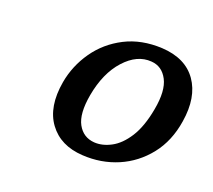

<svg xmlns="http://www.w3.org/2000/svg" viewBox="-81 -818 688 621"><g transform="rotate(20 263.5 -508.0)"><path d="M380 -714.5Q462 -710 499.8 -656Q537.5 -602 523.5 -515Q512.5 -444 473.5 -394.8Q434.5 -345.5 377.8 -321.2Q321 -297 256 -301Q178.5 -305.5 139.5 -358.8Q100.5 -412 116 -501.5Q126.5 -561 161.5 -611Q196.5 -661 252.2 -689.5Q308 -718 380 -714.5ZM277 -353Q305.5 -351 335.2 -366.8Q365 -382.5 389 -420Q413 -457.5 424.5 -520.5Q437 -588 418.2 -623.8Q399.5 -659.5 362.5 -662Q312.5 -666 270 -619.2Q227.5 -572.5 213 -492Q201 -424.5 219.8 -390.2Q238.5 -356 277 -353Z"/></g></svg>

Font: Fraunces 9pt SuperSoft
Style: Italic
Weight: 400
Italic angle: -16°
Version: Version 1.000;[b76b70a41]